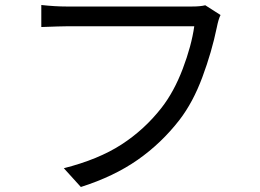

<svg xmlns="http://www.w3.org/2000/svg" viewBox="-20 -725 1040 767"><path d="M846 -615Q826 -518 788.5 -417Q751 -316 697 -246Q625 -153 530 -86.5Q435 -20 303 22L235 -53Q373 -88 465 -147.5Q557 -207 625 -294Q675 -358 710 -450Q745 -542 756 -620H245Q223 -620 145 -617V-705Q201 -699 245 -699H747Q781 -699 800 -704L861 -665Q853 -650 846 -615Z"/></svg>

Font: Noto Sans SC
Style: Regular
Weight: 400
Designer: Ryoko NISHIZUKA ____ (kana & ideographs); Paul D. Hunt (Latin, Greek & Cyrillic); Wenlong ZHANG ___ (bopomofo); Sandoll 
Foundry: Adobe Systems Incorporated
Version: Version 1.004